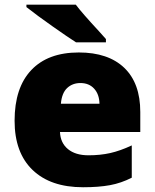

<svg xmlns="http://www.w3.org/2000/svg" viewBox="-20 -786 658 816"><path d="M333 9.8Q194.8 9.8 118.4 -63.7Q42 -137.2 42 -272.9Q42 -413.1 112.8 -488Q183.6 -563 314.9 -563Q439.9 -563 508.1 -497.8Q576.2 -432.6 576.2 -310.1V-225.1H234.9Q236.8 -178.7 268.8 -152.3Q300.8 -126 356 -126Q406.2 -126 448.5 -135.5Q490.7 -145 540 -168V-30.8Q495.1 -7.8 447.3 1Q399.4 9.8 333 9.8ZM321.8 -433.1Q288.1 -433.1 265.4 -411.9Q242.7 -390.6 238.8 -345.2H402.8Q401.9 -385.3 380.1 -409.2Q358.4 -433.1 321.8 -433.1ZM303.2 -606Q269.5 -627.4 203.9 -673.6Q138.2 -719.7 92.3 -755.9V-766.1H302.2Q327.6 -731.9 401.4 -652.3L430.2 -620.1V-606Z"/></svg>

Font: OpenSansExtrabold
Style: Regular
Weight: 800
Foundry: Ascender Corporation
Version: Version 1.10